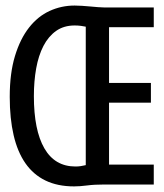

<svg xmlns="http://www.w3.org/2000/svg" viewBox="-20 -665 590 692"><path d="M534.2 0H356Q319.8 0 293.9 3.4Q268.1 6.8 247.1 6.8Q187.5 6.8 143.8 -14.4Q100.1 -35.6 71.5 -76.7Q43 -117.7 29.1 -177.7Q15.1 -237.8 15.1 -315.9Q15.1 -400.9 33.9 -462.9Q52.7 -524.9 84.5 -565.4Q116.2 -606 158.7 -625.5Q201.2 -645 249 -645Q260.7 -645 275.9 -644Q291 -643.1 305.9 -641.6Q320.8 -640.1 333.7 -639.2Q346.7 -638.2 354 -638.2H534.2V-566.9H373V-366.2H523.9V-294.9H373V-71.8H534.2ZM289.1 -568.8Q282.2 -570.3 271.7 -571.8Q261.2 -573.2 249 -573.2Q210 -573.2 182.1 -553.5Q154.3 -533.7 136.5 -499.3Q118.7 -464.8 110.4 -418.5Q102.1 -372.1 102.1 -318.8Q102.1 -195.8 139.9 -130.4Q177.7 -64.9 252 -64.9Q261.7 -64.9 270.5 -66.2Q279.3 -67.4 289.1 -69.8Z"/></svg>

Font: Code New Roman
Style: Regular
Weight: 400
Monospace: yes
Designer: Sam Radian
Foundry: Code New Roman
Version: Version 2.00 November 29, 2014